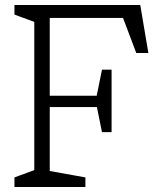

<svg xmlns="http://www.w3.org/2000/svg" viewBox="-20 -750 660 770"><path d="M38 -38.5 129 -72 117.5 -45V-685L129 -658L38 -691.5V-730H542.5L575 -537.5H526.5L467 -695L504 -678H160.5L179.5 -691V-355L155.5 -366H392.5L365.5 -354.5L389 -470.5H427.5V-220H389L365.5 -336L397.5 -320.5H155.5L179.5 -332.5V-35L164 -67L322.5 -38.5V0H38Z"/></svg>

Font: Monaspace Xenon Var
Style: Regular
Weight: 400
Designer: Riley Cran and the Lettermatic Team
Version: Version 1.000 (Monaspace Xenon Var)